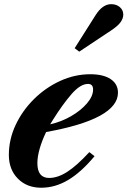

<svg xmlns="http://www.w3.org/2000/svg" viewBox="-20 -891 612 922"><path d="M178 10.5Q109 10.5 65.8 -33.2Q22.5 -77 22.5 -147Q22.5 -221.5 55 -290.8Q87.5 -360 143 -415Q198.5 -470 268.5 -502.2Q338.5 -534.5 414 -534.5Q476.5 -534.5 511.5 -511Q546.5 -487.5 546.5 -446Q546.5 -319 201.5 -257Q181.5 -215.5 170.5 -177Q159.5 -138.5 159.5 -107.5Q159.5 -36.5 216 -36.5Q257.5 -36.5 303.2 -66Q349 -95.5 409 -160.5L434 -141Q370 -64 307.5 -26.8Q245 10.5 178 10.5ZM221 -294Q274.5 -306 321.5 -333.2Q368.5 -360.5 397.8 -394.8Q427 -429 427 -461Q427 -488 402.5 -488Q366 -488 323.2 -438.8Q280.5 -389.5 234.5 -316ZM360.5 -643 338.5 -659.5 439.5 -819Q472.5 -871 514 -871Q539 -871 555.5 -856.8Q572 -842.5 572 -820.5Q572 -803 559 -784.5Q546 -766 512.5 -744Z"/></svg>

Font: Libre Caslon Text Bold
Style: Italic
Weight: 700
Italic angle: -22.583°
Designer: Pablo Impallari, Rodrigo Fuenzalida, Katja Schimmel
Foundry: Pablo Impallari, Rodrigo Fuenzalida
Version: Version 2.000